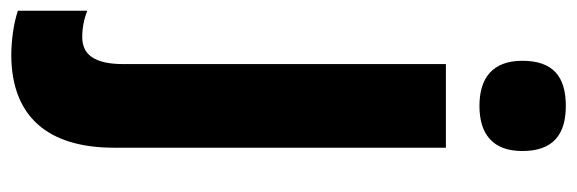

<svg xmlns="http://www.w3.org/2000/svg" viewBox="-408 -438 1048 349"><g transform="rotate(90 116.5 -264.0)"><path d="M53 -689C53 -635 84 -611 135 -611C186 -611 217 -635 217 -689C217 -744 188 -768 135 -768C82 -768 53 -745 53 -689ZM44 240C155 239 211 173 211 53V-550H59V36C59 90 41 111 10 111C-7 111 -22 108 -38 102V228C-14 236 17 240 44 240Z"/></g></svg>

Font: Noto Sans Myanmar UI Condensed ExtraBold
Style: Regular
Weight: 800
Width: 3
Designer: Monotype Design Team
Foundry: Monotype Imaging Inc.
Version: Version 2.103